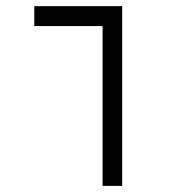

<svg xmlns="http://www.w3.org/2000/svg" viewBox="-20 -606 626 626"><path d="M314.5 0H378.4V-585.9H91.8V-521H314.5Z"/></svg>

Font: Cascadia Code PL Light
Style: Regular
Weight: 300
Monospace: yes
Designer: Aaron Bell
Foundry: Saja Typeworks
Version: Version 2404.023